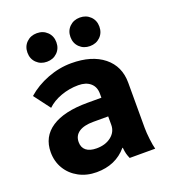

<svg xmlns="http://www.w3.org/2000/svg" viewBox="-130 -793 795 898"><g transform="rotate(-20 267.0 -343.5)"><path d="M27 -151Q27 -228 89 -269Q151 -310 267 -310H337V-330Q337 -364 315 -383Q293 -402 255 -402Q210 -402 168.5 -387Q127 -372 100 -346L39 -427Q82 -465 140.5 -487.5Q199 -510 259 -510Q361 -510 420 -462.5Q479 -415 479 -333V-108Q479 -84 483 -51Q487 -18 492 0H365Q359 -14 356 -25Q353 -36 351 -56H349Q293 10 198 10Q149 10 110 -11Q71 -32 49 -68.5Q27 -105 27 -151ZM337 -175V-217H263Q216 -217 191 -200Q166 -183 166 -151Q166 -124 184 -109.5Q202 -95 236 -95Q280 -95 308.5 -117.5Q337 -140 337 -175ZM84 -626Q84 -657 104.5 -677Q125 -697 156 -697Q187 -697 207.5 -677Q228 -657 228 -626Q228 -595 207.5 -575Q187 -555 156 -555Q125 -555 104.5 -575Q84 -595 84 -626ZM298 -626Q298 -657 318.5 -677Q339 -697 370 -697Q401 -697 421.5 -677Q442 -657 442 -626Q442 -595 421.5 -575Q401 -555 370 -555Q339 -555 318.5 -575Q298 -595 298 -626Z"/></g></svg>

Font: Sarabun ExtraBold
Style: Regular
Weight: 800
Version: Version 1.000; ttfautohint (v1.6)